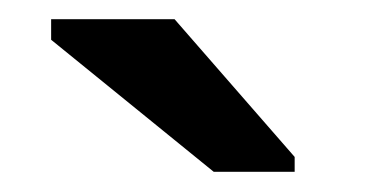

<svg xmlns="http://www.w3.org/2000/svg" viewBox="-20 -753 373 196"><path d="M198.2 -577.6 32.2 -712.4V-733.4H158.2L280.8 -592.8V-577.6Z"/></svg>

Font: Arial
Style: Bold
Weight: 700
Designer: Steve Matteson
Foundry: Ascender Corporation
Version: Version 2.00.3